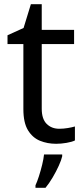

<svg xmlns="http://www.w3.org/2000/svg" viewBox="-20 -679 401 920"><path d="M264 -62Q284 -62 305 -65.5Q326 -69 339 -73V-6Q325 1 299 5.5Q273 10 249 10Q207 10 171.5 -4.5Q136 -19 114 -55Q92 -91 92 -156V-468H16V-510L93 -545L128 -659H180V-536H335V-468H180V-158Q180 -109 203.5 -85.5Q227 -62 264 -62ZM278 70Q274 88 261.5 115.5Q249 143 232.5 171Q216 199 198 221H150V209Q158 192 166.5 165.5Q175 139 182 110.5Q189 82 191 61H278Z"/></svg>

Font: Noto Sans Gunjala Gondi
Style: Regular
Weight: 400
Designer: Ek Type
Foundry: Ek Type
Version: Version 1.004